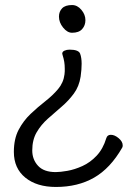

<svg xmlns="http://www.w3.org/2000/svg" viewBox="-20 -528 540 762"><path d="M319 -448Q319 -427 306 -412.5Q293 -398 266 -398Q247 -398 230.5 -418.5Q214 -439 214 -462Q214 -482 226.5 -495Q239 -508 266 -508Q287 -508 303 -489Q319 -470 319 -448ZM465 58Q418 140 353.5 177Q289 214 202 214Q126 214 80.5 177Q35 140 35 75Q35 23 54 -13Q73 -49 101.5 -76Q130 -103 159.5 -126Q189 -149 210.5 -174.5Q232 -200 236 -233Q237 -239 237 -245Q237 -251 237 -256Q237 -270 235 -282.5Q233 -295 228 -311Q228 -313 227.5 -313.5Q227 -314 227 -315Q227 -323 236 -327Q245 -331 256 -331Q292 -331 298 -315Q304 -299 304 -275Q304 -264 303 -251Q302 -238 300 -224Q294 -185 273 -156.5Q252 -128 224.5 -104.5Q197 -81 170 -57Q143 -33 125.5 -3Q108 27 108 69Q108 105 131 130Q154 155 201 155Q219 155 247.5 150Q276 145 307 131Q338 117 363.5 90Q389 63 402 20Q406 7 420 7Q435 7 451 20.5Q467 34 467 49Q467 55 465 58Z"/></svg>

Font: Moon Stars Kai HW
Style: Regular
Weight: 400
Designer: GuiWonder
Version: Version 1.101